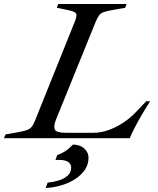

<svg xmlns="http://www.w3.org/2000/svg" viewBox="-70 -693 793 963"><path d="M-50 0 -42 -19 21 -30Q49 -35 64.5 -40.5Q80 -46 89 -57Q98 -68 106 -89L305 -584Q318 -616 311 -626Q304 -636 268 -643L215 -654L222 -673H565L558 -654L495 -643Q467 -638 451 -632.5Q435 -627 427 -616Q419 -605 410 -584L210 -91Q197 -56 206 -41.5Q215 -27 261 -27H398Q438 -27 477 -41.5Q516 -56 550 -79Q584 -102 607 -126L663 -185H683Q653 -139 625.5 -90Q598 -41 581 0ZM159 250 169 223Q194 221 221.5 213Q249 205 268 189Q287 173 287 147Q287 130 272 119.5Q257 109 226 109Q222 109 217 109Q212 109 208 110L217 85Q241 76 258 65Q275 54 296 32Q333 33 353.5 52.5Q374 72 374 98Q374 132 355.5 159Q337 186 305.5 206Q274 226 236 237Q198 248 159 250Z"/></svg>

Font: Ibarra Real Nova Medium
Style: Italic
Weight: 500
Italic angle: -22°
Designer: Jose Maria Ribagorda & Octavio Pardo
Foundry: Octavio Pardo
Version: Version 2.000